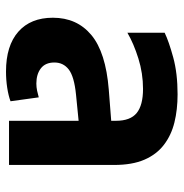

<svg xmlns="http://www.w3.org/2000/svg" viewBox="-6 -595 611 639"><g transform="rotate(90 299.5 -275.5)"><path d="M382 0V-356Q382 -404 356 -425Q330 -446 276 -446Q224 -446 174.5 -430.5Q125 -415 89 -394V-518Q118 -532 171 -546.5Q224 -561 294 -561Q345 -561 387.5 -550.5Q430 -540 462 -515.5Q494 -491 511.5 -450.5Q529 -410 529 -350V0ZM218 10Q132 10 85.5 -31Q39 -72 39 -146Q39 -226 96.5 -274Q154 -322 278 -332L406 -342V-234L295 -223Q235 -217 211.5 -199Q188 -181 188 -151Q188 -121 207.5 -106Q227 -91 258 -91Q270 -91 282 -93.5Q294 -96 304 -99L317 -5Q298 2 272 6Q246 10 218 10Z"/></g></svg>

Font: Noto Sans Thai
Style: Bold
Weight: 700
Designer: Monotype Design Team
Foundry: Monotype Imaging Inc.
Version: Version 2.001